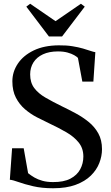

<svg xmlns="http://www.w3.org/2000/svg" viewBox="-20 -994 590 1025"><path d="M263.5 11Q203 11 157 0.2Q111 -10.5 79.8 -21.8Q48.5 -33 32.5 -34.5L44.5 -202.5H106.5L130 -69.5Q145.5 -57 164 -46.2Q182.5 -35.5 206.8 -28.8Q231 -22 263 -22Q320 -21.5 355.8 -40.2Q391.5 -59 408.2 -90.2Q425 -121.5 425 -158.5Q425 -202 400.2 -233Q375.5 -264 334 -288Q292.5 -312 242.5 -335.5Q211.5 -350 177.2 -367.8Q143 -385.5 113.2 -411Q83.5 -436.5 64.8 -472.8Q46 -509 46 -560Q46 -610.5 75.2 -654.2Q104.5 -698 160 -724.8Q215.5 -751.5 293.5 -752Q334.5 -752.5 366.5 -747.2Q398.5 -742 422.8 -735Q447 -728 463.5 -722.2Q480 -716.5 489 -715.5L478.5 -558.5H419.5L396 -685Q390 -691.5 376 -699.5Q362 -707.5 340.5 -713.5Q319 -719.5 289.5 -719.5Q242.5 -719.5 209.2 -704Q176 -688.5 158.5 -660.8Q141 -633 141 -597Q141 -553 162.8 -524Q184.5 -495 223 -472.8Q261.5 -450.5 310.5 -426.5Q346 -409.5 383.2 -389.5Q420.5 -369.5 452.8 -343.5Q485 -317.5 504.8 -282Q524.5 -246.5 524.5 -197.5Q524.5 -160.5 510.2 -123.8Q496 -87 465 -56.5Q434 -26 384.2 -7.5Q334.5 11 263.5 11ZM241 -799.5 120.5 -958.5 141 -974 276.5 -881 412 -974 432.5 -958.5 311.5 -799.5Z"/></svg>

Font: Merriweather 120pt Medium
Style: Regular
Weight: 500
Version: Version 2.100